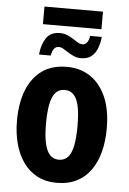

<svg xmlns="http://www.w3.org/2000/svg" viewBox="-58 -882 626 935"><g transform="rotate(5 255.5 -415.0)"><path d="M115 -605Q119 -653 140.5 -685.5Q162 -718 206 -718Q228 -718 244 -711Q260 -704 273.5 -695.5Q287 -687 298 -680Q309 -673 321 -673Q335 -673 343.5 -684.5Q352 -696 355 -717H412Q409 -686 399 -660.5Q389 -635 370 -620Q351 -605 320 -605Q300 -605 284.5 -612Q269 -619 255 -628Q241 -637 230 -643.5Q219 -650 208 -650Q194 -650 185.5 -639.5Q177 -629 172 -605ZM121 -754V-840H407V-754ZM475 -275Q475 -214 462 -162.5Q449 -111 422 -72Q395 -33 353 -11.5Q311 10 254 10Q201 10 160 -11.5Q119 -33 91.5 -71.5Q64 -110 50 -162Q36 -214 36 -275Q36 -360 60.5 -423Q85 -486 133.5 -521.5Q182 -557 256 -557Q322 -557 371 -524Q420 -491 447.5 -428.5Q475 -366 475 -275ZM178 -273Q178 -217 186 -179Q194 -141 211 -122Q228 -103 255 -103Q283 -103 300 -122Q317 -141 324.5 -179.5Q332 -218 332 -275Q332 -332 324.5 -369Q317 -406 300 -425Q283 -444 255 -444Q214 -444 196 -402Q178 -360 178 -273Z"/></g></svg>

Font: Noto Sans Display Condensed
Style: Bold
Weight: 700
Width: 3
Designer: Monotype Design Team
Foundry: Monotype Imaging Inc.
Version: Version 2.003